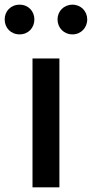

<svg xmlns="http://www.w3.org/2000/svg" viewBox="-52 -801 393 821"><path d="M87 0H202V-551H87ZM32 -654C69 -654 95 -682 95 -718C95 -753 69 -781 32 -781C-6 -781 -32 -753 -32 -718C-32 -682 -6 -654 32 -654ZM258 -654C294 -654 321 -682 321 -718C321 -753 294 -781 258 -781C221 -781 194 -753 194 -718C194 -682 221 -654 258 -654Z"/></svg>

Font: Noto Sans CJK TC Medium
Style: Regular
Weight: 500
Designer: Ryoko NISHIZUKA 西塚涼子 (kana, bopomofo & ideographs); Paul D. Hunt (Latin, Greek & Cyrillic); Sandoll Communications 산돌커뮤니
Foundry: Adobe
Version: Version 2.004;hotconv 1.0.118;makeotfexe 2.5.65603